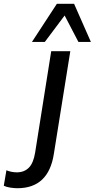

<svg xmlns="http://www.w3.org/2000/svg" viewBox="-152 -775 501 1016"><path d="M-60 221Q-76 221 -96.5 218Q-117 215 -132 208L-118 126Q-107 131 -92 134Q-77 137 -63 137Q-24 137 0.5 112.5Q25 88 34 32L119 -504H220L133 39Q105 221 -60 221ZM17 -553 149 -755H240L329 -553H263L190 -693L85 -553Z"/></svg>

Font: Mulish SemiBold
Style: Italic
Weight: 600
Italic angle: -9°
Designer: Vernon Adams
Foundry: Vernon Adams
Version: Version 3.603; ttfautohint (v1.8.3)